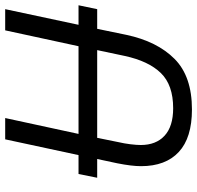

<svg xmlns="http://www.w3.org/2000/svg" viewBox="-30 -724 764 744"><g transform="rotate(-90 352.0 -352.0)"><path d="M299.8 9.8Q189.9 9.8 135 -41.3Q80.1 -92.3 80.1 -187.5Q80.1 -223.6 91.3 -279.8L107.9 -357.4H35.2L49.8 -429.7H123L184.1 -713.9H266.6L205.1 -429.7H544.9L606.4 -713.9H688.5L627.9 -429.7H703.6L688.5 -357.4H612.3L588.9 -244.1Q563.5 -125 495.8 -57.6Q428.2 9.8 299.8 9.8ZM304.7 -63Q394.5 -63 440.9 -110.6Q487.3 -158.2 507.3 -251L529.8 -357.4H189.9L173.3 -275.4Q168 -252.9 165 -228.5Q162.1 -204.1 162.1 -188.5Q162.1 -129.4 198.2 -96.2Q234.4 -63 304.7 -63Z"/></g></svg>

Font: Open Sans
Style: Italic
Weight: 400
Italic angle: -12°
Designer: Monotype Design Team
Foundry: Monotype Imaging Inc.
Version: Version 3.000; ttfautohint (v1.8.4)